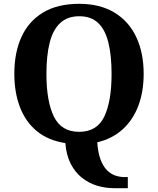

<svg xmlns="http://www.w3.org/2000/svg" viewBox="-20 -745 827 1005"><path d="M577 240Q532 240 488.5 227Q445 214 409 185.5Q373 157 350 112Q327 67 322 4Q232 -10 173 -58.5Q114 -107 84.5 -184Q55 -261 55 -359Q55 -470 92.5 -552Q130 -634 205.5 -679.5Q281 -725 395 -725Q503 -725 578.5 -679.5Q654 -634 693 -551.5Q732 -469 732 -358Q732 -265 704 -191Q676 -117 622 -68Q568 -19 489 0Q493 55 506.5 90.5Q520 126 540 146Q560 166 584 174Q608 182 633 182H649V240ZM394 -55Q488 -55 526 -135Q564 -215 564 -358Q564 -454 547.5 -521.5Q531 -589 494 -624.5Q457 -660 395 -660Q333 -660 295 -624.5Q257 -589 240 -521.5Q223 -454 223 -358Q223 -215 262 -135Q301 -55 394 -55Z"/></svg>

Font: Noto Serif Kannada
Style: Bold
Weight: 700
Version: Version 2.003